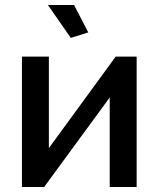

<svg xmlns="http://www.w3.org/2000/svg" viewBox="-20 -750 618 770"><path d="M176 -156 444 -523H528V0H420V-359L157 0H68V-523H176ZM172 -730H277L334 -620L264 -598Z"/></svg>

Font: Oxford Sans SemiBold
Style: Regular
Weight: 600
Designer: Matt McInerney, Pablo Impallari, Rodrigo Fuenzalida
Foundry: Matt McInerney, Pablo Impallari, Rodrigo Fuenzalida
Version: Version 3.000g; ttfautohint (v1.5) -l 8 -r 28 -G 28 -x 14 -D